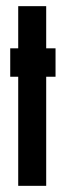

<svg xmlns="http://www.w3.org/2000/svg" viewBox="-20 -605 212 623"><path d="M13.2 -356V-448.2H39.1V-585H129.9V-448.2H160.2V-356H129.9V-2H39.1V-356Z"/></svg>

Font: Fundamental  Brigade Condensed
Style: Regular
Weight: 400
Width: 3
Designer: Peter Wiegel, original typeface by Carl Albert Fahrenwaldt 1901
Foundry: Peter Wiegel
Version: Version 0.000 2012 initial release